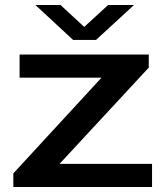

<svg xmlns="http://www.w3.org/2000/svg" viewBox="-20 -744 658 764"><path d="M33 0V-54L384 -435H58V-527H572V-475L217 -92H585V0ZM121 -724H221L343 -611H287L410 -724H513L362 -585H271Z"/></svg>

Font: Archivo Expanded Medium
Style: Regular
Weight: 500
Width: 7
Designer: Hector Gatti
Foundry: Omnibus-Type
Version: Version 2.001